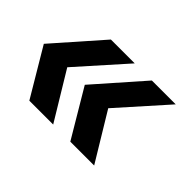

<svg xmlns="http://www.w3.org/2000/svg" viewBox="-81 -628 666 666"><g transform="rotate(45 252.0 -295.0)"><path d="M100 -120 -4 -295 150 -470H267L111 -295L217 -120ZM301 -120 197 -295 351 -470H468L312 -295L418 -120Z"/></g></svg>

Font: Host Grotesk Medium
Style: Italic
Weight: 500
Italic angle: -8°
Designer: Doğukan Karapınar based on Poppins by Indian Type Foundry, Jonny Pinhorn
Foundry: Element Type
Version: Version 1.001; ttfautohint (v1.8.4.7-5d5b)